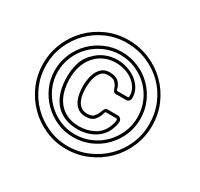

<svg xmlns="http://www.w3.org/2000/svg" viewBox="-151 -906 1145 1101"><g transform="rotate(30 421.5 -355.5)"><path d="M496 -411Q481 -411 477 -422Q473 -433 467 -446.5Q461 -460 448 -471.5Q435 -483 403 -483Q379 -483 364.5 -470Q350 -457 342 -437.5Q334 -418 331 -396Q328 -374 328 -356Q328 -336 331 -314.5Q334 -293 343 -274Q352 -255 367.5 -243Q383 -231 408 -231Q437 -231 449.5 -243.5Q462 -256 468 -271Q474 -286 480 -298.5Q486 -311 501 -311H566Q578 -311 585.5 -303Q593 -295 593 -283Q593 -272 590 -260Q587 -248 583 -238Q573 -209 554.5 -188Q536 -167 512.5 -153.5Q489 -140 461.5 -133Q434 -126 405 -126Q352 -126 313.5 -144Q275 -162 250.5 -193Q226 -224 214.5 -266.5Q203 -309 203 -358Q203 -403 215 -446Q227 -489 259 -522V-521Q288 -553 326 -569.5Q364 -586 408 -586Q439 -586 471.5 -576Q504 -566 530 -547Q556 -528 572.5 -500.5Q589 -473 589 -438Q589 -427 582 -419Q575 -411 564 -411ZM670 -356Q670 -411 649.5 -459Q629 -507 593 -542.5Q557 -578 509 -598.5Q461 -619 406 -619Q352 -619 304 -598Q256 -577 220.5 -541.5Q185 -506 164 -458Q143 -410 143 -356Q143 -302 164 -254.5Q185 -207 221 -171Q257 -135 304.5 -114Q352 -93 406 -93Q460 -93 508 -113.5Q556 -134 592 -170Q628 -206 649 -254Q670 -302 670 -356ZM405 -716Q480 -716 546 -688Q612 -660 661 -611.5Q710 -563 738.5 -497.5Q767 -432 767 -356Q767 -282 738.5 -216Q710 -150 660.5 -101Q611 -52 545 -23.5Q479 5 405 5Q331 5 266 -23.5Q201 -52 152 -101.5Q103 -151 75 -216.5Q47 -282 47 -356Q47 -430 75 -495.5Q103 -561 151.5 -610Q200 -659 265.5 -687.5Q331 -716 405 -716ZM405 -697Q334 -697 272.5 -670Q211 -643 165 -596.5Q119 -550 92.5 -488Q66 -426 66 -356Q66 -286 92.5 -224Q119 -162 165 -115.5Q211 -69 273 -41.5Q335 -14 405 -14Q475 -14 537.5 -41Q600 -68 647 -114.5Q694 -161 721 -223Q748 -285 748 -356Q748 -428 721.5 -490.5Q695 -553 648.5 -598.5Q602 -644 539.5 -670.5Q477 -697 405 -697ZM689 -356Q689 -297 666.5 -246Q644 -195 605.5 -156.5Q567 -118 515.5 -96Q464 -74 406 -74Q348 -74 297 -96.5Q246 -119 207.5 -157.5Q169 -196 146.5 -247Q124 -298 124 -356Q124 -414 146.5 -465.5Q169 -517 207 -555Q245 -593 296.5 -615.5Q348 -638 406 -638Q464 -638 516 -616Q568 -594 606 -556Q644 -518 666.5 -466.5Q689 -415 689 -356ZM564 -430Q570 -430 570 -438Q570 -470 555 -494Q540 -518 516.5 -534.5Q493 -551 464.5 -559Q436 -567 408 -567Q363 -567 328.5 -550Q294 -533 270 -504.5Q246 -476 234 -438Q222 -400 222 -358Q222 -314 232.5 -275Q243 -236 265.5 -207Q288 -178 322.5 -161.5Q357 -145 405 -145Q456 -145 500.5 -168Q545 -191 564 -242Q568 -251 571 -262.5Q574 -274 574 -284Q574 -292 566 -292H501Q494 -292 493 -286Q483 -251 465 -231.5Q447 -212 408 -212Q378 -212 359 -225.5Q340 -239 329 -260Q318 -281 313.5 -306.5Q309 -332 309 -356Q309 -378 313 -404Q317 -430 327.5 -451.5Q338 -473 356.5 -487.5Q375 -502 403 -502Q440 -502 460 -486.5Q480 -471 489 -436Q490 -430 496 -430Z"/></g></svg>

Font: RonaldsonGothicLicht
Style: Regular
Weight: 400
Designer: Mr. Robertson for MacKellar, Smiths & Jordan Co. Philadelphia
Foundry: CAT-Fonts Peter Wiegel
Version: 1.000